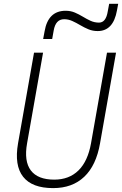

<svg xmlns="http://www.w3.org/2000/svg" viewBox="-20 -967 634 997"><path d="M255.9 9.8Q146.5 9.8 100.1 -49.1Q53.7 -107.9 73.7 -222.7L156.7 -693.4H203.6L120.6 -222.7Q104 -129.9 140.1 -82Q176.3 -34.2 261.7 -34.2Q338.9 -34.2 387.5 -82Q436 -129.9 452.6 -222.7L535.6 -693.4H582.5L499.5 -222.7Q479.5 -107.9 417.5 -49.1Q355.5 9.8 255.9 9.8ZM204.1 -764.6 211.4 -803.7Q229.5 -911.1 320.8 -911.1Q346.7 -911.1 368.4 -901.9Q390.1 -892.6 410.2 -880.4Q430.2 -868.2 450.4 -858.9Q470.7 -849.6 494.1 -849.6Q530.3 -849.6 539.6 -908.2L546.9 -947.3H593.8L587.4 -913.1Q568.4 -805.7 487.3 -805.7Q461.4 -805.7 439.2 -814.9Q417 -824.2 396.5 -836.4Q376 -848.6 355.5 -857.9Q335 -867.2 313 -867.2Q269 -867.2 258.8 -808.6L251 -764.6Z"/></svg>

Font: Cascadia Code ExtraLight
Style: Italic
Weight: 200
Italic angle: -10°
Monospace: yes
Designer: Aaron Bell
Foundry: Saja Typeworks
Version: Version 2404.023; ttfautohint (v1.8.4)